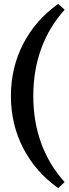

<svg xmlns="http://www.w3.org/2000/svg" viewBox="-20 -765 352 986"><path d="M279 201Q162 118 99 -4.5Q36 -127 36 -272Q36 -417 99 -539.5Q162 -662 279 -745L312 -715Q233 -628 192 -516Q151 -404 151 -272Q151 -140 192 -28.5Q233 83 312 170Z"/></svg>

Font: Piazzolla 24pt
Style: Bold
Weight: 700
Designer: Juan Pablo del Peral
Foundry: Huerta Tipografica
Version: Version 2.005